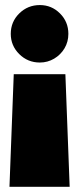

<svg xmlns="http://www.w3.org/2000/svg" viewBox="-20 -720 288 740"><path d="M16.5 0 33 -434H232L248.5 0ZM133.5 -479Q87 -479 54.2 -511.5Q21.5 -544 21.5 -589.5Q21.5 -636 54.2 -668.2Q87 -700.5 133.5 -700.5Q179 -700.5 211.2 -668.2Q243.5 -636 243.5 -589.5Q243.5 -559 228.8 -534Q214 -509 188.8 -494Q163.5 -479 133.5 -479Z"/></svg>

Font: Anybody Black
Style: Regular
Weight: 900
Designer: Tyler Finck
Foundry: Etcetera Type Company
Version: Version 1.010; ttfautohint (v1.8.3) -l 8 -r 50 -G 200 -x 14 